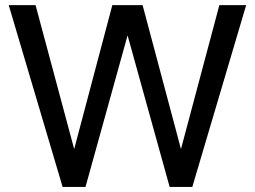

<svg xmlns="http://www.w3.org/2000/svg" viewBox="-20 -742 1012 762"><path d="M957 -721.7H850.6L698.2 -150.4L545.9 -721.7H425.8L274.4 -150.4L121.1 -721.7H14.6L228.5 0H319.3L486.3 -601.6L653.3 0H743.2Z"/></svg>

Font: FreeUniversal
Style: Regular
Weight: 400
Version: Version 1.001